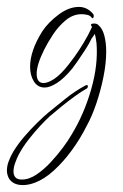

<svg xmlns="http://www.w3.org/2000/svg" viewBox="-83 -252 355 555"><path d="M-17 283Q-45 283 -57 264Q-63 253 -63 241Q-63 228 -58 214.5Q-53 201 -45 187Q-31 164 -12 142Q7 120 25.5 102Q44 84 56 74Q77 57 105.5 34Q134 11 164 -5Q166 -6 168 -6Q171 -6 171 -3Q171 3 166 5Q153 12 133 26.5Q113 41 94 56.5Q75 72 61 84Q51 93 34 111Q17 129 -0.5 151.5Q-18 174 -30 197Q-34 205 -39 218.5Q-44 232 -44 244Q-44 254 -38.5 260.5Q-33 267 -20 267Q1 267 22.5 252.5Q44 238 63.5 217Q83 196 99 174.5Q115 153 124 137Q160 78 180.5 6.5Q201 -65 196 -127Q195 -134 194 -140.5Q193 -147 191 -154Q189 -151 187 -148Q185 -145 182 -141Q175 -126 163 -107.5Q151 -89 140.5 -74Q130 -59 126 -54Q102 -25 81.5 -12Q61 1 46 1Q26 1 15 -16.5Q4 -34 4 -59Q4 -105 39 -161Q56 -187 86 -209.5Q116 -232 145 -232Q169 -232 186 -212Q189 -208 187.5 -202.5Q186 -197 182 -201Q178 -207 169.5 -209Q161 -211 153 -211Q128 -211 107 -193.5Q86 -176 70.5 -152.5Q55 -129 45 -109Q23 -65 23 -39Q23 -12 43 -12Q56 -12 74.5 -24.5Q93 -37 115 -65Q120 -71 132 -87.5Q144 -104 158 -127Q172 -150 182 -172Q182 -173 182.5 -173Q183 -173 183 -174Q182 -175 180 -179V-180Q180 -184 189 -184Q197 -184 201 -180Q213 -170 218.5 -149.5Q224 -129 224 -103Q224 -69 216 -29.5Q208 10 195.5 47Q183 84 167 113Q149 149 124.5 182.5Q100 216 72.5 241Q45 266 18 276Q0 283 -17 283Z"/></svg>

Font: Waterfall
Style: Regular
Weight: 400
Designer: Robert E. Leuschke
Foundry: Robert E. Leuschke
Version: Version 1.010; ttfautohint (v1.8.3)